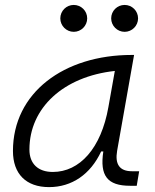

<svg xmlns="http://www.w3.org/2000/svg" viewBox="-20 -744 626 774"><path d="M177.7 10.3C269.5 10.3 344.7 -41 387.7 -133.3H396.5C381.8 -36.1 412.1 4.9 504.4 4.9H531.2L541 -53.7H511.7C461.9 -53.7 442.9 -82 452.1 -135.7L520.5 -522.5H511.2C237.3 -522.5 32.2 -370.1 32.2 -135.3C32.2 -43 85 10.3 177.7 10.3ZM192.9 -50.8C133.8 -50.8 98.6 -83.5 98.6 -141.1C98.6 -309.6 236.3 -435.5 442.9 -458L417 -312.5C387.7 -145.5 300.8 -50.8 192.9 -50.8ZM277.3 -615.7C307.1 -615.7 331.5 -640.1 331.5 -669.9C331.5 -700.2 307.1 -724.1 277.3 -724.1C247.6 -724.1 223.1 -700.2 223.1 -669.9C223.1 -640.1 247.6 -615.7 277.3 -615.7ZM482.4 -615.7C512.2 -615.7 536.6 -640.1 536.6 -669.9C536.6 -700.2 512.2 -724.1 482.4 -724.1C452.6 -724.1 428.2 -700.2 428.2 -669.9C428.2 -640.1 452.6 -615.7 482.4 -615.7Z"/></svg>

Font: Cascadia Mono PL Light
Style: Italic
Weight: 300
Italic angle: -10°
Monospace: yes
Designer: Aaron Bell
Foundry: Saja Typeworks
Version: Version 2404.023